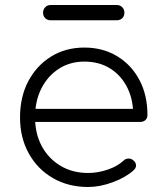

<svg xmlns="http://www.w3.org/2000/svg" viewBox="-20 -742 649 767"><path d="M332 5Q253 5 191.5 -30.5Q130 -66 95 -129Q60 -192 60 -273Q60 -355 93 -417.5Q126 -480 184 -516Q242 -552 317 -552Q391 -552 448 -517.5Q505 -483 537 -422.5Q569 -362 569 -283Q569 -270 561 -262.5Q553 -255 540 -255H100V-307H556L512 -274Q514 -339 490 -389Q466 -439 421.5 -467.5Q377 -496 317 -496Q260 -496 215.5 -467.5Q171 -439 145.5 -389Q120 -339 120 -273Q120 -208 147 -158Q174 -108 222 -79.5Q270 -51 332 -51Q371 -51 410.5 -64.5Q450 -78 473 -100Q481 -108 492.5 -108.5Q504 -109 512 -102Q523 -93 523.5 -82Q524 -71 514 -62Q482 -33 430.5 -14Q379 5 332 5ZM182 -661Q169 -661 160.5 -669.5Q152 -678 152 -691Q152 -704 160.5 -713Q169 -722 182 -722H447Q460 -722 468.5 -713Q477 -704 477 -691Q477 -678 468.5 -669.5Q460 -661 447 -661Z"/></svg>

Font: ComfortaaLight
Style: Regular
Weight: 300
Designer: Johan Aakerlund
Foundry: Johan Aakerlund
Version: Version 3.104; ttfautohint (v1.8.1.43-b0c9)